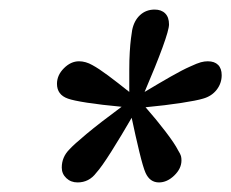

<svg xmlns="http://www.w3.org/2000/svg" viewBox="-20 -751 483 401"><path d="M234 -528Q191 -532 162 -536.5Q133 -541 122 -545Q99 -553 99 -576Q99 -594 113.5 -608.5Q128 -623 145 -623Q152 -623 159 -621Q166 -619 173 -615Q186 -608 205.5 -593.5Q225 -579 250 -559Q250 -585 250 -605.5Q250 -626 251 -642Q252 -659 253.5 -670.5Q255 -682 256 -688Q260 -708 272.5 -719.5Q285 -731 303 -731Q317 -731 325 -723Q333 -715 333 -700Q333 -689 319.5 -652Q306 -615 282 -559Q312 -577 336.5 -591Q361 -605 377 -612Q392 -619 399.5 -621Q407 -623 414 -623Q428 -623 435.5 -615.5Q443 -608 443 -594Q443 -577 432.5 -563.5Q422 -550 404 -545Q391 -541 358.5 -536Q326 -531 284 -527Q306 -502 325.5 -476.5Q345 -451 352 -437Q357 -429 358 -425Q359 -421 359 -416Q359 -399 344 -384.5Q329 -370 312 -370Q293 -370 284 -390Q279 -401 271 -434Q263 -467 255 -505Q233 -467 212.5 -434.5Q192 -402 181 -390Q166 -370 142 -370Q128 -370 118.5 -379Q109 -388 109 -401Q109 -423 125 -439Q134 -449 161 -471.5Q188 -494 234 -528Z"/></svg>

Font: Wix Madefor Text
Style: Italic
Weight: 400
Italic angle: -12°
Designer: Dalton Maag Ltd
Foundry: Dalton Maag Ltd
Version: Version 3.100